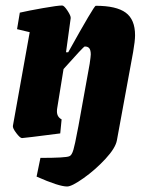

<svg xmlns="http://www.w3.org/2000/svg" viewBox="-20 -493 540 698"><path d="M471 -365Q471 -344 464 -304L405 17Q400 45 363.5 84.5Q327 124 284 154.5Q241 185 224 185Q194 185 113 149L127 81Q219 81 232 75Q241 72 247 51Q253 30 261 -14L265 -34L306 -261Q310 -289 310 -295Q310 -310 305 -317Q300 -324 288 -324Q284 -324 211 -242L188 -100Q187 -95 187 -88Q187 -68 204 -59L199 -8Q67 9 60 9Q53 9 39 -9.5Q25 -28 27 -36L88 -376L42 -387L52 -447Q82 -454 136 -463.5Q190 -473 206 -473Q213 -473 225.5 -454Q238 -435 237 -427L220 -303H228Q322 -472 328 -472Q403 -472 437 -447Q471 -422 471 -365Z"/></svg>

Font: Grenze ExtraBold
Style: Italic
Weight: 800
Italic angle: -10°
Designer: Renata Polastri
Foundry: Omnibus-Type
Version: Version 1.002; ttfautohint (v1.8)